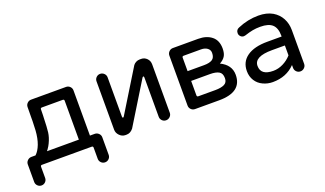

<svg xmlns="http://www.w3.org/2000/svg" viewBox="-67 -919 2498 1478"><g transform="rotate(-20 1182.0 -180.0)"><path d="M452.1 -414.1H281.2Q269.5 -414.1 269.5 -402.3L268.6 -354.5Q268.6 -339.8 267.6 -333Q265.6 -255.9 260.7 -217.3Q255.9 -178.7 235.4 -135.7Q226.6 -116.2 210.4 -93.8Q194.3 -71.3 178.7 -57.6H79.1Q99.6 -75.2 111.3 -86.4Q123 -97.7 132.8 -113.3Q156.2 -150.4 167 -204.1Q172.9 -234.4 174.8 -264.2Q176.8 -293.9 177.7 -339.8V-363.3L178.7 -454.1Q178.7 -472.7 191.9 -485.8Q205.1 -499 223.6 -499H509.8Q528.3 -499 541.5 -485.8Q554.7 -472.7 554.7 -454.1V-39.1H463.9V-402.3Q463.9 -414.1 452.1 -414.1ZM29.3 104.5V-39.1Q29.3 -57.6 43 -70.8Q56.6 -84 75.2 -84H593.8Q612.3 -84 626 -70.8Q639.6 -57.6 639.6 -39.1V104.5Q639.6 123 626.5 136.2Q613.3 149.4 594.7 149.4Q576.2 149.4 563 136.2Q549.8 123 549.8 104.5V12.7Q549.8 1 538.1 1H130.9Q119.1 1 119.1 12.7V104.5Q119.1 123 106 136.2Q92.8 149.4 74.2 149.4Q55.7 149.4 42.5 136.2Q29.3 123 29.3 104.5Z M745.1 -62.5V-459Q745.1 -477.5 758.3 -490.7Q771.5 -503.9 790 -503.9Q808.6 -503.9 822.3 -490.7Q835.9 -477.5 835.9 -459V-136.7Q835.9 -127 841.8 -127Q845.7 -127 849.6 -132.8L1061.5 -477.5Q1070.3 -489.3 1084.5 -496.6Q1098.6 -503.9 1114.3 -503.9H1127Q1153.3 -503.9 1172.9 -484.4Q1192.4 -464.8 1192.4 -435.5V-39.1Q1192.4 -20.5 1178.7 -7.3Q1165 5.9 1146.5 5.9Q1127.9 5.9 1114.7 -7.3Q1101.6 -20.5 1101.6 -39.1V-361.3Q1101.6 -371.1 1095.7 -371.1Q1092.8 -371.1 1087.9 -365.2L877.9 -23.4Q854.5 5.9 823.2 5.9H812.5Q786.1 5.9 765.6 -15.1Q745.1 -36.1 745.1 -62.5Z M1339.8 -43.9V-453.1Q1339.8 -471.7 1353 -485.4Q1366.2 -499 1384.8 -499H1591.8Q1660.2 -499 1702.1 -465.3Q1744.1 -431.6 1744.1 -365.2Q1744.1 -324.2 1729 -301.3Q1713.9 -278.3 1684.6 -262.7Q1769.5 -221.7 1769.5 -140.6Q1769.5 1 1583 1H1384.8Q1366.2 1 1353 -12.2Q1339.8 -25.4 1339.8 -43.9ZM1682.6 -144.5Q1682.6 -184.6 1657.2 -198.7Q1631.8 -212.9 1585.9 -212.9H1398.4V-293H1565.4Q1610.4 -293 1633.3 -307.6Q1656.2 -322.3 1656.2 -361.3Q1656.2 -385.7 1636.2 -400.4Q1616.2 -415 1585.9 -415H1442.4Q1430.7 -415 1430.7 -403.3V-94.7Q1430.7 -83 1442.4 -83H1581.1Q1628.9 -83 1655.8 -96.2Q1682.6 -109.4 1682.6 -144.5Z M1940.4 -6.8Q1902.3 -24.4 1880.9 -58.6Q1859.4 -92.8 1859.4 -136.7Q1859.4 -212.9 1918.5 -254.4Q1977.5 -295.9 2085 -295.9H2202.1V-302.7Q2202.1 -365.2 2171.4 -394Q2140.6 -422.9 2072.3 -422.9Q2038.1 -422.9 2009.8 -417.5Q1981.4 -412.1 1942.4 -399.4L1929.7 -397.5Q1915 -397.5 1903.8 -408.7Q1892.6 -419.9 1892.6 -435.5Q1892.6 -463.9 1918.9 -473.6Q2001 -508.8 2087.9 -508.8Q2155.3 -508.8 2203.1 -481.4Q2247.1 -455.1 2270 -412.1Q2293 -369.1 2293 -315.4V-39.1Q2293 -20.5 2279.3 -7.3Q2265.6 5.9 2247.1 5.9Q2228.5 5.9 2215.3 -7.3Q2202.1 -20.5 2202.1 -39.1V-62.5Q2131.8 10.7 2019.5 10.7Q1977.5 10.7 1940.4 -6.8ZM2202.1 -141.6V-222.7H2096.7Q1950.2 -222.7 1950.2 -146.5Q1950.2 -69.3 2052.7 -69.3Q2093.8 -69.3 2133.3 -88.9Q2172.9 -108.4 2202.1 -141.6Z"/></g></svg>

Font: jf-openhuninn-2.1
Style: Regular
Weight: 400
Designer: [Kosugi Maru]
Designed by MOTOYA      

[Varela Round]
Joe Prince (Latin component); Avraham Cornfeld (Hebrew component)
Foundry: justfont Co., Ltd.
Version: 2.1